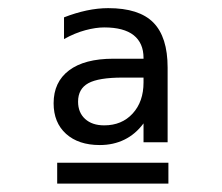

<svg xmlns="http://www.w3.org/2000/svg" viewBox="-20 -636 540 467"><path d="M278.3 -447.3Q219.7 -447.3 194.8 -433.6Q169.9 -419.9 169.9 -388.7Q169.9 -362.3 187 -346.7Q204.1 -331.1 233.4 -331.1Q276.4 -331.1 302.7 -359.9Q329.1 -388.7 329.1 -435.5V-447.3ZM387.7 -471.7V-290H329.1V-335.9Q309.6 -309.6 282.7 -296.4Q255.9 -283.2 222.7 -283.2Q170.9 -283.2 140.6 -310.5Q110.4 -337.9 110.4 -384.8Q110.4 -436.5 147.9 -464.8Q185.5 -493.2 255.9 -493.2H329.1V-495.1Q329.1 -531.2 305.2 -550.3Q281.2 -569.3 233.4 -569.3Q212.9 -569.3 187.5 -562.5Q162.1 -555.7 135.7 -541V-593.8Q163.1 -604.5 190.4 -610.4Q217.8 -616.2 243.2 -616.2Q318.4 -616.2 353 -581.1Q387.7 -545.9 387.7 -471.7ZM119.1 -240.2H389.6V-189.5H119.1Z"/></svg>

Font: BabelStone Mayan Numerals
Style: Regular
Weight: 400
Designer: Andrew West
Foundry: BabelStone
Version: Version 11.000 June 09, 2018